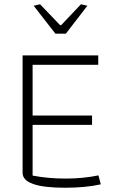

<svg xmlns="http://www.w3.org/2000/svg" viewBox="-20 -872 560 901"><path d="M138 -845 168 -852 262 -754H267L360 -852L390 -845L289 -714H240ZM86 -61V-612H441V-568H133V-330H412V-286H133V-48Q206 -34 288 -34Q370 -34 442 -49L453 -7Q382 9 285 9Q86 9 86 -61Z"/></svg>

Font: Athiti Light
Style: Regular
Weight: 300
Designer: CadsonDemak Team
Foundry: CadsonDemak
Version: Version 1.033